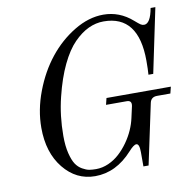

<svg xmlns="http://www.w3.org/2000/svg" viewBox="-82 -812 905 911"><g transform="rotate(-10 370.0 -356.0)"><path d="M724.1 -722.2 659.2 -412.1H636.2Q638.2 -438.5 638.2 -479Q638.2 -698.2 470.2 -698.2Q432.6 -698.2 397 -681.6Q361.3 -665 326.4 -629.6Q291.5 -594.2 261.2 -531Q231 -467.8 210 -381.8Q188 -293.5 188 -195.8Q188 -147 196.8 -111.8Q205.6 -76.7 217.8 -58.3Q230 -40 248.5 -29.5Q267.1 -19 281.2 -16.6Q295.4 -14.2 314 -14.2Q344.7 -14.2 374.3 -27.3Q403.8 -40.5 427.2 -62Q450.7 -83.5 470.2 -111.1Q489.7 -138.7 502.4 -167.5Q515.1 -196.3 521 -224.1L533.2 -278.8Q538.6 -306.2 513.2 -306.2H413.1L420.9 -337.9H731L723.1 -306.2H659.2Q629.9 -306.2 624 -278.8L562 12.2H537.1V-56.2Q537.1 -97.2 522 -97.2Q509.3 -97.2 484.9 -69.8Q405.8 18.1 304.2 18.1Q213.4 18.1 152.6 -57.1Q91.8 -132.3 91.8 -252Q91.8 -337.9 124.8 -425Q157.7 -512.2 210.7 -578.9Q263.7 -645.5 333.7 -687.7Q403.8 -730 474.1 -730Q552.2 -730 613.8 -675.8Q632.8 -659.2 640.6 -654.1Q648.4 -648.9 657.2 -648.9Q688 -648.9 701.2 -722.2Z"/></g></svg>

Font: Flanker Steampunk
Style: Italic
Weight: 400
Italic angle: -12°
Designer: Alexey Kryukov, Leonardo Di Lena
Foundry: Alexey Kryukov, Leonardo Di Lena
Version: 1.210